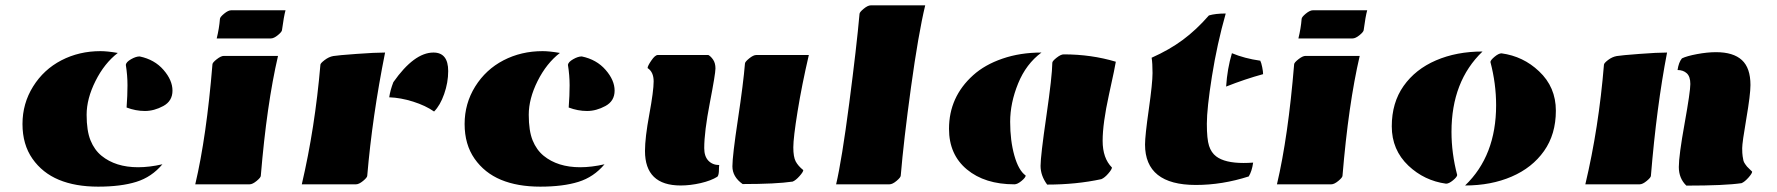

<svg xmlns="http://www.w3.org/2000/svg" viewBox="-20 -696 6709 725"><path d="M507.3 -482.9Q563.5 -471.2 597.4 -432.1Q631.3 -393.1 631.3 -353.8Q631.3 -314.5 596.7 -295.7Q562 -276.9 527.3 -276.9Q492.7 -276.9 458 -290Q461.4 -335.9 461.4 -373.8Q461.4 -411.6 455.1 -451.2Q456.5 -461.9 474.9 -472.4Q493.2 -482.9 507.3 -482.9ZM424.8 -496.1Q374 -457 340.6 -390.1Q307.1 -323.2 307.1 -262.7Q307.1 -202.1 321.8 -166Q336.4 -129.9 363.3 -107.9Q416.5 -64.5 501.5 -64.5Q544.4 -64.5 593.3 -75.7Q552.7 -27.3 494.6 -9.3Q436.5 8.8 350.6 8.8Q264.6 8.8 202.4 -17.1Q140.1 -43 102.5 -96.7Q64.9 -150.4 64.9 -227.8Q64.9 -305.2 105 -369.4Q145 -433.6 211.9 -468.3Q278.8 -502.9 359.4 -502.9Q385.3 -502.9 424.8 -496.1Z M717.3 0Q759.8 -179.7 782.2 -453.1Q782.2 -459.5 798.3 -472.2Q814.5 -484.9 825.2 -484.9H1029.8Q987.3 -302.2 964.8 -32.2Q964.8 -25.9 949.2 -12.9Q933.6 0 922.4 0ZM1002.4 -550.8H798.3Q807.6 -588.4 810.5 -624.5Q810.5 -631.3 826.2 -644.3Q841.8 -657.2 853 -657.2H1058.1Q1051.8 -634.3 1044.9 -583Q1044.9 -576.2 1029.5 -563.5Q1014.2 -550.8 1002.4 -550.8Z M1616.7 -497.6Q1672.4 -497.6 1672.4 -427.7Q1672.4 -384.3 1657.2 -341.1Q1642.1 -297.9 1619.1 -274.9Q1586.9 -297.4 1539.8 -312.3Q1492.7 -327.1 1449.7 -328.6Q1453.6 -355.5 1465.3 -385.7Q1543.9 -497.6 1616.7 -497.6ZM1324.2 0H1119.6Q1169.4 -212.9 1189.9 -451.7Q1189.9 -457 1205.8 -469.2Q1221.7 -481.4 1238.5 -484.4Q1255.4 -487.3 1325.9 -492.4Q1396.5 -497.6 1434.1 -497.6Q1385.7 -255.9 1366.7 -32.2Q1366.7 -25.9 1351.1 -12.9Q1335.4 0 1324.2 0Z M2176.8 -482.9Q2232.9 -471.2 2266.8 -432.1Q2300.8 -393.1 2300.8 -353.8Q2300.8 -314.5 2266.1 -295.7Q2231.4 -276.9 2196.8 -276.9Q2162.1 -276.9 2127.4 -290Q2130.9 -335.9 2130.9 -373.8Q2130.9 -411.6 2124.5 -451.2Q2126 -461.9 2144.3 -472.4Q2162.6 -482.9 2176.8 -482.9ZM2094.2 -496.1Q2043.5 -457 2010 -390.1Q1976.6 -323.2 1976.6 -262.7Q1976.6 -202.1 1991.2 -166Q2005.9 -129.9 2032.7 -107.9Q2085.9 -64.5 2170.9 -64.5Q2213.9 -64.5 2262.7 -75.7Q2222.2 -27.3 2164.1 -9.3Q2106 8.8 2020 8.8Q1934.1 8.8 1871.8 -17.1Q1809.6 -43 1772 -96.7Q1734.4 -150.4 1734.4 -227.8Q1734.4 -305.2 1774.4 -369.4Q1814.5 -433.6 1881.3 -468.3Q1948.2 -502.9 2028.8 -502.9Q2054.7 -502.9 2094.2 -496.1Z M2415.5 -126Q2415.5 -176.3 2431.9 -264.6Q2448.2 -353 2448.2 -388.7Q2448.2 -424.3 2425.3 -439Q2425.3 -446.8 2439.5 -467.5Q2453.6 -488.3 2463.9 -488.3H2654.8Q2664.1 -483.4 2672.9 -470.5Q2681.6 -457.5 2681.6 -437.5Q2681.6 -417.5 2660.4 -307.9Q2639.2 -198.2 2639.2 -136.7Q2639.2 -105.5 2655 -89.1Q2670.9 -72.8 2695.8 -72.8Q2694.8 -66.4 2694.8 -56.6Q2694.8 -35.2 2689 -28.8Q2665 -13.7 2625.7 -4.6Q2586.4 4.4 2550.3 4.4Q2415.5 4.4 2415.5 -126ZM2784.2 -1Q2745.6 -28.3 2745.6 -67.9Q2745.6 -107.4 2766.4 -245.1Q2787.1 -382.8 2793 -456.1Q2793 -462.4 2808.8 -475.3Q2824.7 -488.3 2835.9 -488.3H3034.2Q3007.8 -375 2991.7 -275.4Q2975.6 -175.8 2975.6 -139.6Q2975.6 -103.5 2984.6 -86.4Q2993.7 -69.3 3013.2 -53.7Q3013.2 -46.9 2999 -31Q2984.9 -15.1 2973.1 -10.3Q2910.2 -1 2784.2 -1Z M3381.3 -33.2Q3381.3 -26.4 3365.7 -13.2Q3350.1 0 3338.4 0H3137.2Q3158.7 -91.8 3186.8 -306.6Q3214.8 -521.5 3225.6 -643.6Q3225.6 -649.9 3241.2 -662.8Q3256.8 -675.8 3268.1 -675.8H3473.6Q3447.8 -568.4 3419.9 -366Q3392.1 -163.6 3381.3 -33.2Z M4138.7 -19.5Q4043.5 1 3934.1 1Q3909.2 -32.7 3909.2 -69.8Q3909.2 -106.9 3931.2 -258.1Q3953.1 -409.2 3953.6 -459Q3953.6 -465.3 3969.7 -478Q3985.8 -490.7 3996.6 -490.7Q4101.1 -490.7 4193.4 -462.9Q4191.4 -447.3 4167.5 -338.6Q4143.6 -230 4143.6 -164.3Q4143.6 -98.6 4178.7 -63.5Q4178.7 -56.6 4165 -40.8Q4151.4 -24.9 4138.7 -19.5ZM3912.6 -497.6Q3854.5 -454.6 3824.5 -380.9Q3794.4 -307.1 3794.4 -236.1Q3794.4 -165 3810.3 -108.6Q3826.2 -52.2 3853 -33.2Q3853 -25.9 3837.4 -12.9Q3821.8 0 3810.5 0Q3698.7 0 3631.1 -56.2Q3563.5 -112.3 3563.5 -209.5Q3563.5 -330.1 3654.8 -412.1Q3698.7 -451.7 3765.4 -474.6Q3832 -497.6 3912.6 -497.6Z M4695.3 -29.8Q4595.2 2.4 4495.6 2.4Q4303.7 2.4 4303.7 -150.4Q4303.7 -183.6 4317.9 -283Q4332 -382.3 4332 -420.2Q4332 -458 4328.6 -478Q4395.5 -507.8 4446.3 -545.4Q4497.1 -583 4544.9 -637.7Q4569.3 -645 4608.4 -645Q4575.7 -529.8 4556.4 -408.2Q4537.1 -286.6 4537.1 -228.8Q4537.1 -170.9 4545.4 -145.3Q4553.7 -119.6 4572.3 -105.5Q4605 -80.6 4675.8 -80.6Q4692.9 -80.6 4711.9 -82Q4707.5 -49.8 4695.3 -29.8ZM4609.9 -369.1Q4614.3 -437 4631.8 -495.1Q4679.7 -475.1 4738.8 -466.8Q4742.7 -459.5 4746.1 -442.6Q4749.5 -425.8 4749.5 -416Q4681.6 -397.5 4609.9 -369.1Z M4801.8 0Q4844.2 -179.7 4866.7 -453.1Q4866.7 -459.5 4882.8 -472.2Q4898.9 -484.9 4909.7 -484.9H5114.3Q5071.8 -302.2 5049.3 -32.2Q5049.3 -25.9 5033.7 -12.9Q5018.1 0 5006.8 0ZM5086.9 -550.8H4882.8Q4892.1 -588.4 4895 -624.5Q4895 -631.3 4910.6 -644.3Q4926.3 -657.2 4937.5 -657.2H5142.6Q5136.2 -634.3 5129.4 -583Q5129.4 -576.2 5114 -563.5Q5098.6 -550.8 5086.9 -550.8Z M5578.1 -501.5Q5460.9 -389.2 5460.9 -198.2Q5460.9 -117.2 5482.4 -35.2Q5481.9 -27.8 5466.6 -15.1Q5451.2 -2.4 5440.4 -2.4Q5358.4 -13.7 5298.3 -70.3Q5235.4 -129.9 5235.4 -219Q5235.4 -308.1 5280 -371.3Q5324.7 -434.6 5402.3 -468Q5480 -501.5 5578.1 -501.5ZM5512.2 4.4Q5629.4 -107.9 5629.4 -298.8Q5629.4 -379.9 5607.9 -461.9Q5608.4 -469.2 5623.8 -481.9Q5639.2 -494.6 5649.9 -494.6Q5731.9 -483.4 5791.5 -426.8Q5855 -367.2 5855 -278.1Q5855 -189 5810.3 -125.7Q5765.6 -62.5 5688 -29.1Q5610.4 4.4 5512.2 4.4Z M6171.4 0H5966.3Q6017.1 -213.9 6036.6 -451.7Q6036.6 -457.5 6052.2 -469.5Q6067.9 -481.4 6085.2 -484.4Q6102.5 -487.3 6170.2 -492.4Q6237.8 -497.6 6274.9 -497.6Q6235.4 -293 6213.9 -32.2Q6213.9 -25.9 6198.2 -12.9Q6182.6 0 6171.4 0ZM6347.7 4.9Q6319.3 -22.5 6319.3 -65.4Q6319.3 -108.4 6341.1 -229.5Q6362.8 -350.6 6362.8 -378.7Q6362.8 -406.7 6349.4 -419.2Q6335.9 -431.6 6314.5 -431.6Q6318.8 -460.9 6331.1 -475.6Q6349.1 -484.4 6387.9 -491.7Q6426.8 -499 6460 -499Q6524.9 -499 6557.4 -469.2Q6589.8 -439.5 6589.8 -375Q6589.8 -338.9 6574.2 -248Q6558.6 -157.2 6558.6 -136.7Q6558.6 -116.2 6560.3 -106Q6562 -95.7 6563.2 -89.8Q6564.5 -84 6569.8 -76.4Q6575.2 -68.8 6576.7 -67.1Q6578.1 -65.4 6586.4 -57.4Q6594.7 -49.3 6596.2 -47.9Q6596.2 -41 6582 -25.1Q6567.9 -9.3 6556.2 -4.4Q6493.7 4.9 6347.7 4.9Z"/></svg>

Font: Emblema One
Style: Regular
Weight: 400
Designer: Riccardo De Franceschi
Foundry: Riccardo De Franceschi
Version: Version 1.003